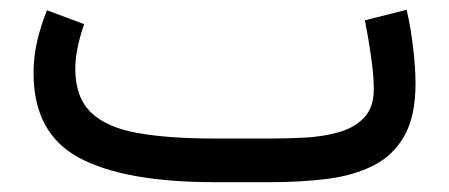

<svg xmlns="http://www.w3.org/2000/svg" viewBox="-20 -371 915 391"><path d="M531.2 0H417.5Q233.4 0 140.9 -49.8Q48.3 -99.6 48.3 -222.2Q48.3 -255.9 55.9 -288.1Q63.5 -320.3 75.7 -350.1L151.4 -321.8Q143.6 -300.3 138.4 -275.9Q133.3 -251.5 133.3 -229.5Q133.8 -172.4 165.5 -141.8Q197.3 -111.3 260.3 -100.1Q323.2 -88.9 417.5 -88.9H531.7Q564.9 -88.9 601.3 -90.8Q637.7 -92.8 669.4 -101.6Q701.2 -110.4 721.2 -131.1Q741.2 -151.9 741.2 -189.5Q741.2 -216.8 735.8 -254.6Q730.5 -292.5 723.1 -329.6L808.1 -351.1Q816.9 -313 821.5 -272.2Q826.2 -231.4 826.2 -201.2Q826.2 -134.8 803.7 -94.7Q781.2 -54.7 741 -34.2Q700.7 -13.7 647.2 -6.8Q593.8 0 531.2 0Z"/></svg>

Font: Vazirmatn FD
Style: Regular
Weight: 400
Designer: Saber Rastikerdar
Foundry: Saber Rastikerdar
Version: Version 33.001